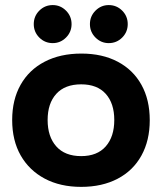

<svg xmlns="http://www.w3.org/2000/svg" viewBox="-20 -719 632 749"><path d="M296.7 10Q215 10 154.6 -22.1Q94.2 -54.2 60.8 -112.5Q27.5 -170.8 27.5 -250.8Q27.5 -330 60.4 -388.3Q93.3 -446.7 154.2 -478.3Q215 -510 297.5 -510Q379.2 -510 439.2 -478.3Q499.2 -446.7 531.7 -388.3Q564.2 -330 564.2 -250Q564.2 -170.8 531.7 -112.1Q499.2 -53.3 438.8 -21.7Q378.3 10 296.7 10ZM296.7 -110Q359.2 -110 392.5 -147.9Q425.8 -185.8 425.8 -250.8Q425.8 -315.8 392.5 -352.9Q359.2 -390 296.7 -390Q233.3 -390 199.6 -352.9Q165.8 -315.8 165.8 -250.8Q165.8 -185.8 199.6 -147.9Q233.3 -110 296.7 -110ZM404.2 -550.8Q374.2 -550.8 352.5 -572.5Q330.8 -594.2 330.8 -625Q330.8 -655.8 352.5 -677.5Q374.2 -699.2 404.2 -699.2Q435 -699.2 456.7 -677.5Q478.3 -655.8 478.3 -625Q478.3 -594.2 456.7 -572.5Q435 -550.8 404.2 -550.8ZM185.8 -550.8Q155 -550.8 133.3 -572.5Q111.7 -594.2 111.7 -625Q111.7 -655.8 133.3 -677.5Q155 -699.2 185.8 -699.2Q215.8 -699.2 237.5 -677.5Q259.2 -655.8 259.2 -625Q259.2 -594.2 237.5 -572.5Q215.8 -550.8 185.8 -550.8Z"/></svg>

Font: Funnel Display Light
Style: Bold
Weight: 700
Version: Version 1.000